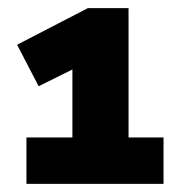

<svg xmlns="http://www.w3.org/2000/svg" viewBox="-20 -725 440 472"><path d="M45 -273V-387H158V-579L212 -581L75 -513L22 -615L196 -705H296V-387H382V-273Z"/></svg>

Font: Nunito Sans 11pt Black
Style: Regular
Weight: 900
Version: Version 3.101;gftools[0.9.27]